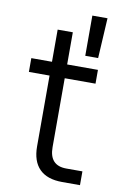

<svg xmlns="http://www.w3.org/2000/svg" viewBox="-83 -774 527 823"><g transform="rotate(10 180.0 -362.5)"><path d="M25 -500H115V-640H181V-500H315V-440H181V-140Q181 -60 255 -60H325V0H247Q182 0 148.5 -33.5Q115 -67 115 -132V-440H25ZM251 -725H317L307 -550H251Z"/></g></svg>

Font: PT Root UI Web
Style: Regular
Weight: 400
Designer: Vitaly Kuzmin
Foundry: ParaType Ltd.
Version: Version 1.000W